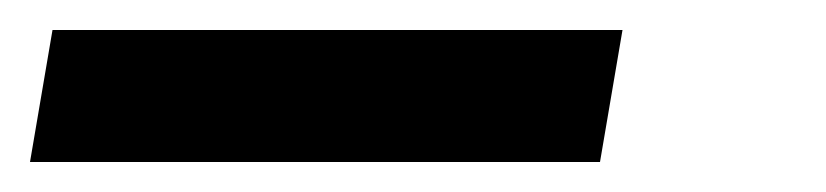

<svg xmlns="http://www.w3.org/2000/svg" viewBox="-31 -20 551 128"><path d="M369 88H-11L4 0H384Z"/></svg>

Font: Iosevka Semibold
Style: Italic
Weight: 600
Italic angle: -9°
Monospace: yes
Designer: Belleve Invis
Foundry: Belleve Invis
Version: Version 32.5.0; ttfautohint (v1.8.4)